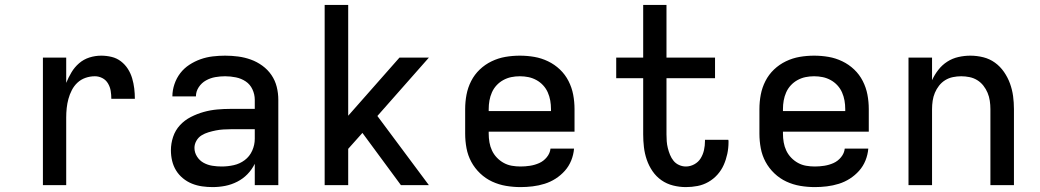

<svg xmlns="http://www.w3.org/2000/svg" viewBox="-20 -755 4240 783"><path d="M155 0V-520H250V-417Q259 -439 271.5 -460Q284 -481 302.5 -497Q321 -513 344.5 -520.5Q368 -528 393 -528Q414 -528 435 -523Q456 -518 473 -505Q490 -492 501.5 -474Q513 -456 519 -435.5Q525 -415 527.5 -394Q530 -373 530 -352H434Q434 -368 431.5 -384Q429 -400 420.5 -414.5Q412 -429 397.5 -436.5Q383 -444 367 -444Q347 -444 328.5 -437.5Q310 -431 296 -418Q282 -405 273 -387.5Q264 -370 259 -351.5Q254 -333 252 -314Q250 -295 250 -276V0Z M847 8Q826 8 804.5 5Q783 2 763 -6Q743 -14 726 -28Q709 -42 698 -60Q687 -78 682 -99Q677 -120 677 -142Q677 -170 686 -197Q695 -224 714 -244.5Q733 -265 758.5 -278Q784 -291 811 -298.5Q838 -306 865.5 -308.5Q893 -311 921 -311H1019V-348Q1019 -370 1009.5 -390.5Q1000 -411 982 -423Q964 -435 942 -439.5Q920 -444 898 -444Q878 -444 858 -440.5Q838 -437 820 -427Q802 -417 790.5 -399.5Q779 -382 779 -362H683Q683 -387 691.5 -412Q700 -437 715.5 -457Q731 -477 752.5 -491Q774 -505 798 -513.5Q822 -522 847.5 -525Q873 -528 898 -528Q925 -528 951.5 -524.5Q978 -521 1003 -512Q1028 -503 1050 -487Q1072 -471 1087 -449Q1102 -427 1108.5 -401Q1115 -375 1115 -348V0H1019V-87Q1007 -63 989 -44.5Q971 -26 947.5 -14Q924 -2 898.5 3Q873 8 847 8ZM884 -76Q909 -76 933.5 -81.5Q958 -87 978 -102Q998 -117 1008.5 -140.5Q1019 -164 1019 -189V-228H921Q906 -228 890.5 -227Q875 -226 860 -223Q845 -220 830 -215.5Q815 -211 802 -203Q789 -195 781 -181Q773 -167 773 -152Q773 -133 783.5 -116.5Q794 -100 810.5 -91Q827 -82 846 -79Q865 -76 884 -76Z M1304 0V-735H1400V-283L1609 -520H1729L1519 -282L1729 0H1615L1458 -213L1400 -148V0Z M2103 8Q2073 8 2043.5 3Q2014 -2 1987 -14.5Q1960 -27 1938 -48Q1916 -69 1902 -95Q1888 -121 1882.5 -150.5Q1877 -180 1877 -210V-310Q1877 -340 1882.5 -369Q1888 -398 1901.5 -424.5Q1915 -451 1936.5 -471.5Q1958 -492 1985 -505Q2012 -518 2041 -523Q2070 -528 2100 -528Q2130 -528 2159 -523Q2188 -518 2215 -505Q2242 -492 2263.5 -471.5Q2285 -451 2298.5 -424.5Q2312 -398 2317.5 -369Q2323 -340 2323 -310V-218H1973V-210Q1973 -192 1976 -174.5Q1979 -157 1986.5 -141Q1994 -125 2006.5 -112Q2019 -99 2034.5 -90.5Q2050 -82 2067.5 -79Q2085 -76 2103 -76Q2122 -76 2141.5 -79Q2161 -82 2179 -90Q2197 -98 2210 -114Q2223 -130 2225 -149H2321Q2319 -124 2309.5 -100.5Q2300 -77 2283.5 -58.5Q2267 -40 2246 -26.5Q2225 -13 2201 -5.5Q2177 2 2152 5Q2127 8 2103 8ZM1973 -302H2227V-310Q2227 -328 2224 -345Q2221 -362 2214 -378Q2207 -394 2195 -407Q2183 -420 2167.5 -428.5Q2152 -437 2135 -440.5Q2118 -444 2100 -444Q2082 -444 2065 -440.5Q2048 -437 2032.5 -428.5Q2017 -420 2005 -407Q1993 -394 1986 -378Q1979 -362 1976 -345Q1973 -328 1973 -310Z M2777 8Q2751 8 2725 1.5Q2699 -5 2677.5 -20Q2656 -35 2641 -57Q2626 -79 2617.5 -104Q2609 -129 2606 -155Q2603 -181 2603 -207V-436H2493V-520H2603V-735H2698V-520H2896V-436H2698V-207Q2698 -193 2699 -179Q2700 -165 2703.5 -151Q2707 -137 2712.5 -123.5Q2718 -110 2727 -99Q2736 -88 2749.5 -82Q2763 -76 2777 -76Q2795 -76 2811.5 -85Q2828 -94 2837.5 -109.5Q2847 -125 2851 -143Q2855 -161 2855 -180V-185H2950Q2951 -183 2951 -180.5Q2951 -178 2951 -175Q2951 -151 2946 -127.5Q2941 -104 2931.5 -82.5Q2922 -61 2906 -43Q2890 -25 2869 -13Q2848 -1 2824.5 3.5Q2801 8 2777 8Z M3303 8Q3273 8 3243.5 3Q3214 -2 3187 -14.5Q3160 -27 3138 -48Q3116 -69 3102 -95Q3088 -121 3082.5 -150.5Q3077 -180 3077 -210V-310Q3077 -340 3082.5 -369Q3088 -398 3101.5 -424.5Q3115 -451 3136.5 -471.5Q3158 -492 3185 -505Q3212 -518 3241 -523Q3270 -528 3300 -528Q3330 -528 3359 -523Q3388 -518 3415 -505Q3442 -492 3463.5 -471.5Q3485 -451 3498.5 -424.5Q3512 -398 3517.5 -369Q3523 -340 3523 -310V-218H3173V-210Q3173 -192 3176 -174.5Q3179 -157 3186.5 -141Q3194 -125 3206.5 -112Q3219 -99 3234.5 -90.5Q3250 -82 3267.5 -79Q3285 -76 3303 -76Q3322 -76 3341.5 -79Q3361 -82 3379 -90Q3397 -98 3410 -114Q3423 -130 3425 -149H3521Q3519 -124 3509.5 -100.5Q3500 -77 3483.5 -58.5Q3467 -40 3446 -26.5Q3425 -13 3401 -5.5Q3377 2 3352 5Q3327 8 3303 8ZM3173 -302H3427V-310Q3427 -328 3424 -345Q3421 -362 3414 -378Q3407 -394 3395 -407Q3383 -420 3367.5 -428.5Q3352 -437 3335 -440.5Q3318 -444 3300 -444Q3282 -444 3265 -440.5Q3248 -437 3232.5 -428.5Q3217 -420 3205 -407Q3193 -394 3186 -378Q3179 -362 3176 -345Q3173 -328 3173 -310Z M3685 0V-520H3781V-428Q3791 -450 3806.5 -470Q3822 -490 3843 -503.5Q3864 -517 3888.5 -522.5Q3913 -528 3937 -528Q3964 -528 3990 -521.5Q4016 -515 4037.5 -499.5Q4059 -484 4074.5 -461.5Q4090 -439 4099 -414Q4108 -389 4111.5 -363Q4115 -337 4115 -310V0H4019V-310Q4019 -327 4016.5 -344Q4014 -361 4007.5 -376.5Q4001 -392 3990.5 -405.5Q3980 -419 3965.5 -428Q3951 -437 3934 -440.5Q3917 -444 3900 -444Q3883 -444 3866 -440.5Q3849 -437 3834.5 -428Q3820 -419 3809.5 -405.5Q3799 -392 3792.5 -376.5Q3786 -361 3783.5 -344Q3781 -327 3781 -310V0Z"/></svg>

Font: Iosevka Fixed Medium Extended
Style: Regular
Weight: 500
Width: 7
Monospace: yes
Designer: Belleve Invis
Foundry: Belleve Invis
Version: Version 24.1.1; ttfautohint (v1.8.4)